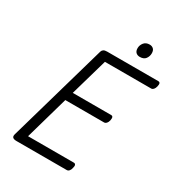

<svg xmlns="http://www.w3.org/2000/svg" viewBox="-269 -1374 1425 1542"><g transform="rotate(30 443.0 -603.0)"><path d="M122 0Q98 0 87.5 -9Q77 -18 83 -40L346 -959Q350 -972 361 -979Q372 -986 393 -986H868Q880 -986 884 -976.5Q888 -967 883 -946Q878 -926 868.5 -916Q859 -906 848 -906H419L320 -561H676Q688 -561 692 -551.5Q696 -542 692 -521Q687 -501 677.5 -491Q668 -481 656 -481H297L183 -80H608Q619 -80 624 -70.5Q629 -61 623 -40Q619 -21 609.5 -10.5Q600 0 588 0ZM641 -1080Q619 -1080 605 -1093Q591 -1106 591 -1133Q591 -1160 609 -1183Q627 -1206 662 -1206Q683 -1206 697 -1193Q711 -1180 711 -1153Q711 -1125 694.5 -1102.5Q678 -1080 641 -1080Z"/></g></svg>

Font: Playwrite AU SA
Style: Regular
Weight: 400
Designer: Veronika Burian, José Scaglione
Foundry: TypeTogether
Version: Version 1.002